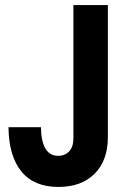

<svg xmlns="http://www.w3.org/2000/svg" viewBox="-20 -740 513 768"><path d="M213.7 7.8Q116.3 7.8 65.7 -54Q15.1 -115.8 14 -231.2H143.8Q144.5 -175.1 161.6 -145.9Q178.8 -116.7 212.8 -116.7Q240.1 -116.7 256.9 -134.9Q273.6 -153.1 273.6 -186.1V-719.7H411.5V-191.7Q411.5 -98.1 358.6 -45.2Q305.7 7.8 213.7 7.8Z"/></svg>

Font: Reddit Sans Condensed
Style: Regular
Weight: 400
Designer: Stephen Hutchings
Foundry: Reddit
Version: Version 1.014